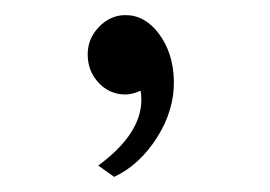

<svg xmlns="http://www.w3.org/2000/svg" viewBox="-20 -118 357 254"><path d="M210 -12Q211 27 188 63.5Q165 100 131 116L110 101Q167 59 167 14Q167 6 166 2Q155 7 146 7Q125 7 110.5 -8.5Q96 -24 96 -46Q96 -67 111 -82.5Q126 -98 146 -98Q172 -98 190.5 -73Q209 -48 210 -12Z"/></svg>

Font: Bona Nova
Style: Bold
Weight: 700
Designer: Mateusz Machalski
Foundry: Capitalics
Version: Version 4.001; ttfautohint (v1.8.3)